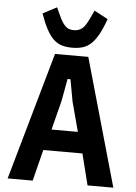

<svg xmlns="http://www.w3.org/2000/svg" viewBox="-62 -999 742 1046"><g transform="rotate(5 309.0 -476.0)"><path d="M457 0 414 -171H200L157 0H20L218 -698H400L598 0ZM336 -447 314 -568H298L276 -447L235 -286H379ZM309 -740Q276 -740 251 -747.5Q226 -755 205.5 -774.5Q185 -794 167 -827.5Q149 -861 131 -912L207 -952L227 -909Q237 -886 246.5 -872Q256 -858 265.5 -850Q275 -842 285.5 -839Q296 -836 309 -836Q335 -836 353.5 -850.5Q372 -865 392 -909L412 -952L487 -912Q469 -861 450.5 -827.5Q432 -794 411 -774.5Q390 -755 365 -747.5Q340 -740 309 -740Z"/></g></svg>

Font: IBM Plex Sans Cond
Style: Bold
Weight: 700
Width: 3
Designer: Mike Abbink, Paul van der Laan, Pieter van Rosmalen
Foundry: Bold Monday
Version: Version 1.3